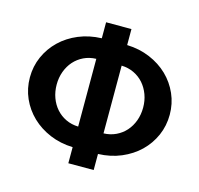

<svg xmlns="http://www.w3.org/2000/svg" viewBox="-100 -783 923 889"><g transform="rotate(15 362.0 -338.0)"><path d="M423.3 -599.1Q482.9 -597.2 533.2 -575.9Q583.5 -554.7 619.9 -519.5Q656.2 -484.4 676.8 -437.7Q697.3 -391.1 697.3 -338.4Q697.3 -285.2 676.8 -238.5Q656.2 -191.9 619.9 -156.7Q583.5 -121.6 533.2 -100.3Q482.9 -79.1 423.3 -77.1V0H301.8V-77.1Q242.2 -79.1 191.9 -100.3Q141.6 -121.6 105 -156.7Q68.4 -191.9 47.6 -238.5Q26.9 -285.2 26.9 -338.4Q26.9 -391.6 47.6 -438.2Q68.4 -484.9 105 -520Q141.6 -555.2 191.9 -576.2Q242.2 -597.2 301.8 -599.1V-675.8H423.3ZM155.3 -338.4Q155.3 -304.7 166 -275.4Q176.8 -246.1 196 -224.4Q215.3 -202.6 242.2 -189.7Q269 -176.8 301.8 -175.8V-500.5Q269 -499.5 242.2 -486.6Q215.3 -473.6 196 -451.9Q176.8 -430.2 166 -400.9Q155.3 -371.6 155.3 -338.4ZM569.8 -338.4Q569.8 -371.6 559.1 -400.6Q548.3 -429.7 529.1 -451.7Q509.8 -473.6 482.7 -486.6Q455.6 -499.5 423.3 -500.5V-175.8Q455.6 -176.8 482.7 -189.7Q509.8 -202.6 529.1 -224.4Q548.3 -246.1 559.1 -275.4Q569.8 -304.7 569.8 -338.4Z"/></g></svg>

Font: Carlito
Style: Bold
Weight: 700
Designer: Lukasz Dziedzic
Foundry: tyPoland Lukasz Dziedzic
Version: Version 1.104